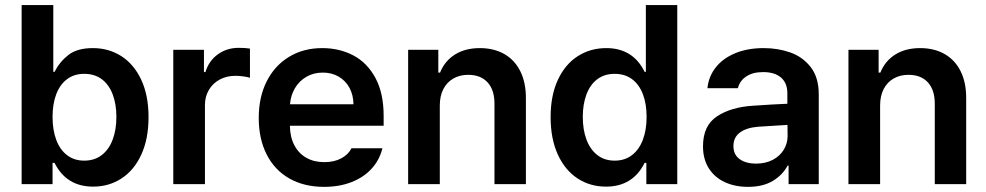

<svg xmlns="http://www.w3.org/2000/svg" viewBox="-20 -727 3894 758"><path d="M65.4 -707H190.4V-443.4H195.3Q215.3 -482.9 250 -510Q284.7 -537.1 346.7 -537.1Q409.2 -537.1 459 -505.4Q508.8 -473.6 537.6 -412.1Q566.4 -350.6 566.4 -264.6Q566.4 -179.2 538.1 -117.2Q509.8 -55.2 460 -22.7Q410.2 9.8 347.7 9.8Q242.2 9.8 195.3 -84H187.5V0H65.4ZM312.5 -92.8Q353 -92.8 381.6 -114.7Q410.2 -136.7 424.8 -175.8Q439.5 -214.8 439.5 -265.6Q439.5 -315.4 425 -354Q410.6 -392.6 382.1 -414.1Q353.5 -435.5 312.5 -435.5Q272.9 -435.5 244.9 -414.6Q216.8 -393.6 202.1 -355.2Q187.5 -316.9 187.5 -265.6Q187.5 -213.9 202.1 -174.8Q216.8 -135.7 244.9 -114.3Q272.9 -92.8 312.5 -92.8Z M664.1 -530.3H785.2V-442.4H791Q804.7 -487.3 840.3 -512.7Q876 -538.1 921.9 -538.1Q949.2 -538.1 966.8 -535.2V-419.9Q958.5 -422.9 941.4 -425.3Q924.3 -427.7 909.2 -427.7Q875 -427.7 847.7 -413.1Q820.3 -398.4 804.7 -372.1Q789.1 -345.7 789.1 -312.5V0H664.1Z M1001.5 -261.7Q1001.5 -343.3 1032.7 -405.5Q1064 -467.8 1120.8 -502.4Q1177.7 -537.1 1252.4 -537.1Q1319.8 -537.1 1374.8 -508.3Q1429.7 -479.5 1462.2 -419.2Q1494.6 -358.9 1494.6 -269.5V-230.5H1124.5Q1125 -186 1142.1 -153.6Q1159.2 -121.1 1189.5 -104Q1219.7 -86.9 1260.3 -86.9Q1299.8 -86.9 1327.6 -102.1Q1355.5 -117.2 1367.7 -141.6H1489.7Q1478.5 -95.7 1447.3 -61.3Q1416 -26.9 1367.9 -8.1Q1319.8 10.7 1259.3 10.7Q1180.2 10.7 1121.8 -22.7Q1063.5 -56.2 1032.5 -117.7Q1001.5 -179.2 1001.5 -261.7ZM1375.5 -315.4Q1375 -351.6 1359.9 -379.9Q1344.7 -408.2 1317.4 -424.3Q1290 -440.4 1254.4 -440.4Q1217.8 -440.4 1189.2 -423.6Q1160.6 -406.7 1144 -378.2Q1127.4 -349.6 1125 -315.4Z M1716.3 0H1591.3V-530.3H1710.4V-440.4H1717.3Q1735.8 -486.3 1776.1 -511.7Q1816.4 -537.1 1874.5 -537.1Q1929.7 -537.1 1970.9 -513.7Q2012.2 -490.2 2034.4 -445.3Q2056.6 -400.4 2056.2 -337.9V0H1932.1V-318.4Q1932.1 -372.1 1904.8 -401.9Q1877.4 -431.6 1828.6 -431.6Q1795.4 -431.6 1770 -417.2Q1744.6 -402.8 1730.5 -375.7Q1716.3 -348.6 1716.3 -310.5Z M2153.8 -264.6Q2153.8 -350.6 2182.6 -412.1Q2211.4 -473.6 2261.2 -505.4Q2311 -537.1 2373.5 -537.1Q2479 -537.1 2524.9 -443.4H2529.8V-707H2653.8V0H2531.7V-84H2524.9Q2478 9.8 2372.6 9.8Q2309.6 9.8 2260 -22.7Q2210.4 -55.2 2182.1 -117.2Q2153.8 -179.2 2153.8 -264.6ZM2532.7 -265.6Q2532.7 -316.9 2518.1 -355.2Q2503.4 -393.6 2475.1 -414.6Q2446.8 -435.5 2406.7 -435.5Q2366.2 -435.5 2337.9 -414.1Q2309.6 -392.6 2295.2 -354Q2280.8 -315.4 2280.8 -265.6Q2280.8 -214.8 2295.4 -175.8Q2310.1 -136.7 2338.4 -114.7Q2366.7 -92.8 2406.7 -92.8Q2446.3 -92.8 2474.6 -114.3Q2502.9 -135.7 2517.8 -174.8Q2532.7 -213.9 2532.7 -265.6Z M2952.6 -309.6Q3037.1 -315.4 3088.4 -317.4V-359.4Q3088.4 -398.9 3063.5 -420.7Q3038.6 -442.4 2992.7 -442.4Q2952.1 -442.4 2926.3 -425.3Q2900.4 -408.2 2893.1 -378.9H2772.9Q2777.3 -424.3 2805.2 -460.2Q2833 -496.1 2881.8 -516.6Q2930.7 -537.1 2995.6 -537.1Q3051.3 -537.1 3100.3 -519.8Q3149.4 -502.4 3180.9 -461.7Q3212.4 -420.9 3212.4 -354.5V0H3093.3V-73.2H3089.4Q3069.8 -36.1 3030.8 -12.7Q2991.7 10.7 2933.1 10.7Q2881.8 10.7 2841.6 -7.8Q2801.3 -26.4 2778.3 -62.5Q2755.4 -98.6 2755.4 -149.4Q2755.4 -231.4 2810.8 -267.8Q2866.2 -304.2 2952.6 -309.6ZM2965.3 -81.1Q3002 -81.1 3030.3 -95.7Q3058.6 -110.4 3074 -135.5Q3089.4 -160.6 3089.4 -190.4L3088.9 -233.9L2972.2 -226.6Q2926.3 -222.7 2900.9 -203.6Q2875.5 -184.6 2875.5 -150.4Q2875.5 -116.7 2899.9 -98.9Q2924.3 -81.1 2965.3 -81.1Z M3454.6 0H3329.6V-530.3H3448.7V-440.4H3455.6Q3474.1 -486.3 3514.4 -511.7Q3554.7 -537.1 3612.8 -537.1Q3668 -537.1 3709.2 -513.7Q3750.5 -490.2 3772.7 -445.3Q3794.9 -400.4 3794.4 -337.9V0H3670.4V-318.4Q3670.4 -372.1 3643.1 -401.9Q3615.7 -431.6 3566.9 -431.6Q3533.7 -431.6 3508.3 -417.2Q3482.9 -402.8 3468.8 -375.7Q3454.6 -348.6 3454.6 -310.5Z"/></svg>

Font: Pretendard Std SemiBold
Style: Regular
Weight: 600
Designer: Base glyphs from Inter by Rasmus Andersson; Hangeul glyphs from Noto Sans CJK(Source Han Sans) by Jang Soo-young and Kan
Foundry: Kil Hyung-jin
Version: Version 1.309